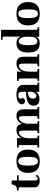

<svg xmlns="http://www.w3.org/2000/svg" viewBox="1426 -2196 780 3672"><g transform="rotate(-90 1816.0 -360.0)"><path d="M201.2 -526.9V-424.8H299.8V-393.1H201.2V-86.9Q201.2 -51.8 210 -40Q218.8 -28.3 234.4 -28.1Q250 -27.8 263.4 -38.3Q276.9 -48.8 284.2 -66.9L311 -51.8Q287.1 9.3 201.2 8.8Q70.3 8.8 69.8 -88.9V-393.1H9.8V-424.8Q67.9 -424.8 90.3 -443.4Q112.8 -461.9 127.9 -526.9Z M504.9 -357.4Q484.9 -314 484.9 -211.9Q484.9 -109.9 504.9 -67.4Q524.9 -24.9 569.3 -24.9Q613.8 -24.9 633.3 -67.4Q652.8 -109.9 652.8 -212.4Q652.8 -314.9 633.3 -357.9Q613.8 -400.9 569.3 -400.9Q524.9 -400.9 504.9 -357.4ZM344.7 -212.9Q344.7 -320.8 400.9 -377.9Q457 -435.1 568.8 -435.1Q792 -435.1 791.5 -212.9Q791.5 10.3 567.9 10.3Q344.2 10.3 344.7 -212.9Z M1008.3 -50.8Q1008.3 -30.3 1021.5 -32.2L1057.6 -34.2V0H831.5V-34.2L864.7 -32.2Q877.9 -35.2 877.4 -50.8V-374Q877.4 -391.1 864.7 -394L831.5 -392.1V-424.8H1014.6Q1009.8 -409.7 1009.8 -391.1V-335Q1054.7 -435.1 1162.6 -435.1Q1216.8 -435.1 1246.1 -410.2Q1275.4 -385.3 1282.7 -329.1Q1326.7 -435.1 1438.5 -435.1Q1502.9 -435.1 1532.2 -400.4Q1561.5 -365.7 1561.5 -292V-50.8Q1561.5 -32.2 1574.7 -32.2L1607.4 -34.2V0H1381.3V-34.2L1417.5 -32.2Q1430.7 -35.2 1430.7 -50.8V-293Q1430.7 -343.8 1422.9 -366.2Q1415 -388.7 1386.7 -388.2Q1357.4 -388.7 1324.2 -342.8Q1291 -296.9 1285.6 -221.2V-50.8Q1285.6 -31.7 1298.3 -32.2L1333.5 -34.2V0H1105.5V-34.2L1141.6 -32.2Q1154.8 -35.2 1154.3 -50.8V-293Q1154.3 -346.2 1146.5 -367.2Q1138.7 -388.2 1108.9 -388.2Q1079.1 -387.7 1045.9 -339.8Q1012.7 -292 1008.3 -212.9Z M1816.4 -54.2Q1847.2 -54.2 1869.6 -80.6Q1892.1 -106.9 1897 -149.9V-215.8Q1767.1 -215.8 1767.1 -120.1Q1767.6 -54.2 1816.4 -54.2ZM2074.2 0H1892.1Q1896 -23.9 1896 -37.1L1897 -64Q1853 4.9 1759.3 4.9Q1631.3 4.9 1631.3 -107.9Q1631.3 -180.7 1695.3 -215.8Q1759.3 -251 1897 -251V-320.8Q1897 -358.9 1884.3 -379.9Q1871.1 -400.9 1833 -400.9Q1794.9 -400.4 1780.3 -388.7Q1765.6 -377 1766.1 -363.3Q1766.1 -349.6 1770.5 -337.4Q1783.2 -300.8 1759.8 -283.2Q1744.1 -271 1718.3 -271Q1692.4 -271 1674.8 -287.6Q1657.2 -304.2 1657.2 -329.1Q1657.2 -377 1707 -405.8Q1756.8 -434.6 1842.3 -435.1Q2028.3 -435.1 2028.3 -301.8V-50.8Q2027.8 -32.2 2041 -32.2L2074.2 -34.2Z M2613.8 0H2384.8V-34.2L2422.9 -32.2Q2436 -35.2 2436 -50.8V-293Q2436 -344.7 2427.5 -366.5Q2418.9 -388.2 2389.2 -388.2Q2346.2 -388.2 2314 -335.7Q2281.7 -283.2 2283.2 -190.9L2281.7 -212.9V-50.8Q2281.7 -31.7 2294.9 -32.2L2334 -34.2V0H2105V-34.2L2138.2 -32.2Q2151.4 -35.2 2150.9 -50.8V-374Q2150.9 -391.1 2138.2 -394L2105 -392.1V-424.8H2287.1Q2282.2 -409.7 2281.7 -390.1V-334Q2327.6 -435.1 2437 -435.1Q2504.9 -435.1 2535.9 -400.6Q2566.9 -366.2 2566.9 -292V-50.8Q2566.9 -32.2 2580.1 -32.2L2613.8 -34.2Z M2787.6 -210.9Q2787.6 -112.3 2803.7 -74.2Q2819.8 -36.1 2861.3 -36.1Q2949.2 -36.1 2949.7 -186V-229Q2949.7 -305.2 2926.8 -347.7Q2903.8 -390.1 2860.4 -390.1Q2787.6 -390.1 2787.6 -210.9ZM2647.5 -210.9Q2647.5 -435.1 2827.6 -435.1Q2873.5 -435.1 2907.2 -412.6Q2940.9 -390.1 2951.7 -356.9V-680.2Q2951.7 -700.2 2938.5 -700.2L2892.6 -698.2V-730H3082.5V-50.8Q3082.5 -31.7 3095.7 -32.2L3129.4 -34.2V0H2944.3Q2946.3 -7.8 2946.8 -16.1V-38.1Q2946.8 -45.4 2948.7 -63Q2921.9 9.8 2826.7 9.8Q2731.4 9.8 2689.5 -43.9Q2647.5 -97.7 2647.5 -210.9Z M3325.7 -357.4Q3305.7 -314 3305.7 -211.9Q3305.7 -109.9 3325.7 -67.4Q3345.7 -24.9 3390.1 -24.9Q3434.6 -24.9 3454.1 -67.4Q3473.6 -109.9 3473.6 -212.4Q3473.6 -314.9 3454.1 -357.9Q3434.6 -400.9 3390.1 -400.9Q3345.7 -400.9 3325.7 -357.4ZM3165.5 -212.9Q3165.5 -320.8 3221.7 -377.9Q3277.8 -435.1 3389.6 -435.1Q3612.8 -435.1 3612.3 -212.9Q3612.3 10.3 3388.7 10.3Q3165 10.3 3165.5 -212.9Z"/></g></svg>

Font: Unna-Bold
Style: Bold
Weight: 700
Designer: Jorge de Buen U.
Foundry: Omnibus-Type
Version: Version 2.006;PS 002.006;hotconv 1.0.70;makeotf.lib2.5.58329